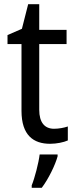

<svg xmlns="http://www.w3.org/2000/svg" viewBox="-20 -679 364 920"><path d="M239 -62C194 -62 168 -92 168 -153V-468H299V-536H168V-659H115L85 -541L16 -511V-468H83V-148C83 -30 141 10 220 10C251 10 285 3 305 -6V-73C288 -67 262 -62 239 -62ZM256 70V61H170C165 103 146 175 132 209V221H180C212 179 245 111 256 70Z"/></svg>

Font: Noto Sans Gujarati UI SemiCondensed
Style: Regular
Weight: 400
Width: 4
Designer: Jelle Bosma - Monotype Design Team, Universal Thirst
Foundry: Monotype Imaging Inc.
Version: Version 2.106